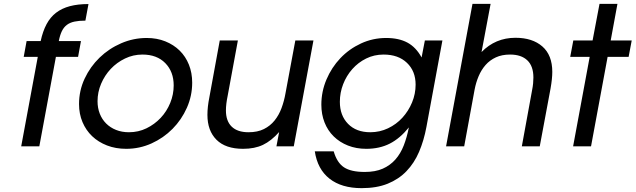

<svg xmlns="http://www.w3.org/2000/svg" viewBox="-20 -759 3297 996"><path d="M176 -464H103L118 -546H191Q202 -597 221.5 -633.5Q241 -670 271 -693Q301 -716 342.5 -727Q384 -738 439 -738L423 -652Q390 -652 366.5 -647Q343 -642 327 -630Q311 -618 301 -597.5Q291 -577 285 -546H400L385 -464H270L184 0H90Z M390 -219Q390 -289 419 -351Q448 -413 496.5 -460Q545 -507 608.5 -534.5Q672 -562 741 -562Q794 -562 837.5 -544.5Q881 -527 912 -496.5Q943 -466 960 -423.5Q977 -381 977 -330Q977 -262 949.5 -200Q922 -138 875 -90.5Q828 -43 766 -15Q704 13 635 13Q580 13 535 -4.5Q490 -22 458 -52.5Q426 -83 408 -125.5Q390 -168 390 -219ZM486 -234Q486 -199 497.5 -169.5Q509 -140 530.5 -118.5Q552 -97 582 -85Q612 -73 649 -73Q698 -73 740 -93.5Q782 -114 813.5 -147.5Q845 -181 863 -225Q881 -269 881 -316Q881 -387 837.5 -431.5Q794 -476 719 -476Q671 -476 628.5 -455.5Q586 -435 554.5 -401.5Q523 -368 504.5 -324.5Q486 -281 486 -234Z M1428 -74Q1387 -28 1344 -7.5Q1301 13 1241 13Q1150 13 1103 -34Q1056 -81 1056 -163Q1056 -184 1058.5 -206.5Q1061 -229 1066 -254L1120 -549H1214L1161 -262Q1152 -219 1152 -186Q1152 -131 1182 -102Q1212 -73 1269 -73Q1316 -73 1349 -89.5Q1382 -106 1404.5 -134Q1427 -162 1440.5 -198.5Q1454 -235 1461 -275L1512 -549H1606L1504 0H1414Z M1711 26Q1728 85 1764.5 109Q1801 133 1872 133Q1927 133 1965.5 116Q2004 99 2031 68.5Q2058 38 2074.5 -4.5Q2091 -47 2101 -98Q2055 -41 2002 -14Q1949 13 1880 13Q1828 13 1785 -4Q1742 -21 1711 -51.5Q1680 -82 1663.5 -124Q1647 -166 1647 -216Q1647 -284 1673.5 -346.5Q1700 -409 1745.5 -457Q1791 -505 1852.5 -533.5Q1914 -562 1983 -562Q2049 -562 2093.5 -538Q2138 -514 2167 -461L2184 -549H2275L2192 -100Q2179 -30 2154 28.5Q2129 87 2088.5 129Q2048 171 1991 194Q1934 217 1856 217Q1752 217 1689.5 168Q1627 119 1613 26ZM1901 -73Q1950 -73 1993 -93.5Q2036 -114 2067.5 -148.5Q2099 -183 2117.5 -227.5Q2136 -272 2136 -320Q2136 -390 2091 -433Q2046 -476 1970 -476Q1921 -476 1879.5 -455.5Q1838 -435 1807.5 -400.5Q1777 -366 1760 -322Q1743 -278 1743 -231Q1743 -160 1785.5 -116.5Q1828 -73 1901 -73Z M2431 -739H2525L2478 -489Q2550 -563 2654 -563Q2742 -563 2793.5 -518Q2845 -473 2845 -386Q2845 -351 2836 -300L2780 0H2687L2740 -290Q2744 -310 2745.5 -326.5Q2747 -343 2747 -357Q2747 -416 2715.5 -446Q2684 -476 2626 -476Q2584 -476 2552.5 -461.5Q2521 -447 2499 -422Q2477 -397 2463 -364Q2449 -331 2442 -294L2388 0H2294Z M3039 -464H2938L2954 -549H3054L3090 -739H3183L3148 -549H3257L3241 -464H3132L3046 0H2953Z"/></svg>

Font: Involve Medium Oblique
Style: Italic
Weight: 500
Italic angle: -10.5°
Designer: Stefan Peev
Foundry: Context Ltd.
Version: Version 1.001